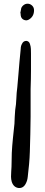

<svg xmlns="http://www.w3.org/2000/svg" viewBox="-20 -880 237 1010"><path d="M87 -812Q89 -819 89.5 -825Q90 -831 92 -838Q97 -849 107.5 -855.5Q118 -862 131 -860Q142 -858 150.5 -849Q159 -840 159 -826Q159 -795 135 -779Q121 -769 106 -775.5Q91 -782 89 -799Q88 -802 88.5 -805.5Q89 -809 87 -812ZM141 -412V-266Q140 -220 139.5 -174Q139 -128 137 -82Q136 -49 133 -16.5Q130 16 126 50Q124 70 116 85Q103 111 78 109Q52 106 42 77Q38 63 38 49.5Q38 36 39 23Q41 -2 41 -26.5Q41 -51 42 -76Q44 -114 48 -152.5Q52 -191 56 -229Q57 -247 57.5 -265.5Q58 -284 60 -302Q65 -331 66 -361.5Q67 -392 71 -421Q73 -438 74 -455.5Q75 -473 77 -490Q80 -522 82.5 -555.5Q85 -589 89 -623Q89 -638 96 -650Q103 -665 119 -665Q134 -663 138 -647Q142 -635 142.5 -622.5Q143 -610 143 -598Q143 -556 143 -512Q143 -468 141 -412Z"/></svg>

Font: Delicious Handrawn
Style: Regular
Weight: 400
Designer: Agung Rohmat
Foundry: Agung Rohmat
Version: Version 1.002; ttfautohint (v1.8.4.7-5d5b);gftools[0.9.27]